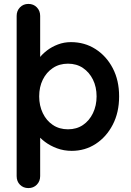

<svg xmlns="http://www.w3.org/2000/svg" viewBox="-20 -760 668 980"><path d="M342 -545Q412 -545 467.5 -509.5Q523 -474 555.5 -412Q588 -350 588 -268Q588 -186 555.5 -123.5Q523 -61 468.5 -25.5Q414 10 346 10Q306 10 271 -3Q236 -16 209.5 -36Q183 -56 168.5 -76.5Q154 -97 154 -111L185 -124V139Q185 165 168 182.5Q151 200 125 200Q99 200 82 183Q65 166 65 139V-679Q65 -705 82 -722.5Q99 -740 125 -740Q151 -740 168 -722.5Q185 -705 185 -679V-425L168 -434Q168 -447 182 -465.5Q196 -484 220 -502.5Q244 -521 275.5 -533Q307 -545 342 -545ZM327 -435Q283 -435 250 -413Q217 -391 198.5 -353.5Q180 -316 180 -268Q180 -221 198.5 -182.5Q217 -144 250 -122Q283 -100 327 -100Q371 -100 403.5 -122Q436 -144 454.5 -182.5Q473 -221 473 -268Q473 -316 454.5 -353.5Q436 -391 403.5 -413Q371 -435 327 -435Z"/></svg>

Font: zvoove
Style: Bold
Weight: 700
Designer: Vernon Adams (Nunito) & Andrew Paglinawan (Quicksand)
Foundry: zvoove
Version: Version 3.006